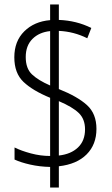

<svg xmlns="http://www.w3.org/2000/svg" viewBox="-20 -780 499 858"><path d="M204 -34Q157 -35 115 -44.5Q73 -54 45 -67V-121Q75 -106 118 -94.5Q161 -83 204 -83V-343Q126 -375 85 -414Q44 -453 44 -524Q44 -596 88.5 -640Q133 -684 204 -690V-760H243V-691Q322 -688 388 -655L370 -609Q310 -639 243 -642V-382Q326 -349 368.5 -310.5Q411 -272 411 -204Q411 -134 367 -90Q323 -46 243 -37V58H204ZM204 -641Q155 -636 125 -606Q95 -576 95 -525Q95 -474 123 -447.5Q151 -421 204 -398ZM243 -85Q297 -91 328.5 -121Q360 -151 360 -202Q360 -248 332 -275Q304 -302 243 -328Z"/></svg>

Font: Noto Sans Telugu Condensed Light
Style: Regular
Weight: 300
Width: 3
Designer: Jelle Bosma - Monotype Design Team
Foundry: Monotype Imaging Inc.
Version: Version 2.005; ttfautohint (v1.8.4.7-5d5b)